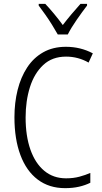

<svg xmlns="http://www.w3.org/2000/svg" viewBox="-20 -967 528 997"><path d="M323 -673Q251 -673 204.5 -629.5Q158 -586 135.5 -514.5Q113 -443 113 -357Q113 -261 138 -190Q163 -119 210 -80Q257 -41 323 -41Q361 -41 392.5 -49.5Q424 -58 449 -69V-18Q423 -5 390.5 2.5Q358 10 318 10Q235 10 176 -34.5Q117 -79 86 -162Q55 -245 55 -358Q55 -434 71.5 -500Q88 -566 121 -616.5Q154 -667 204.5 -695.5Q255 -724 322 -724Q398 -724 462 -690L440 -642Q386 -673 323 -673ZM280 -788Q267 -811 250 -838.5Q233 -866 214.5 -892Q196 -918 181 -938V-947H215Q236 -925 260.5 -895.5Q285 -866 306 -837Q329 -867 350.5 -892.5Q372 -918 398 -947H432V-938Q408 -907 378.5 -864.5Q349 -822 332 -788Z"/></svg>

Font: Noto Sans Lao Looped Condensed Light
Style: Regular
Weight: 300
Width: 3
Designer: Mark Frömberg, Ben Mitchell
Foundry: The Fontpad Ltd
Version: Version 1.002; ttfautohint (v1.8.4.7-5d5b)